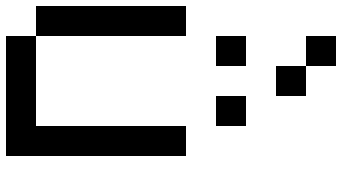

<svg xmlns="http://www.w3.org/2000/svg" viewBox="-270 -870 1140 640"><g transform="rotate(90 300.0 -550.0)"><path d="M0 -100V-600H100V-100ZM100 -1100H200V-1000H100ZM100 -100H400V-600H500V0H100ZM100 -700V-800H200V-700ZM200 -1000H300V-900H200ZM300 -700V-800H400V-700Z"/></g></svg>

Font: Galmuri9 Regular
Style: Regular
Weight: 400
Designer: Lee Minseo (quiple)
Version: Version 2.399;hotconv 1.1.1;makeotfexe 2.6.0 DEVELOPMENT